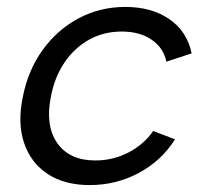

<svg xmlns="http://www.w3.org/2000/svg" viewBox="-20 -527 596 554"><path d="M239 7Q166 7 117.5 -25Q69 -57 49.5 -114.5Q30 -172 46 -248Q61 -325 103.5 -383.5Q146 -442 207.5 -474.5Q269 -507 341 -507Q418 -507 469 -471.5Q520 -436 533 -373L460 -349Q452 -389 417.5 -412.5Q383 -436 331 -436Q280 -436 238 -413Q196 -390 167 -348Q138 -306 127 -249Q110 -165 145 -114.5Q180 -64 255 -64Q306 -64 350.5 -87Q395 -110 422 -149L485 -125Q446 -63 380.5 -28Q315 7 239 7Z"/></svg>

Font: Albert Sans
Style: Italic
Weight: 400
Italic angle: -11.25°
Designer: Andreas Rasmussen
Foundry: a.Foundry
Version: Version 1.025